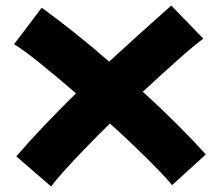

<svg xmlns="http://www.w3.org/2000/svg" viewBox="-20 -590 796 695"><path d="M165 85 39 -24Q87 -80 142 -137.5Q197 -195 255 -252Q185 -313 124.5 -361.5Q64 -410 31 -430L131 -562Q185 -523 248 -473Q311 -423 375 -367Q434 -421 491 -472.5Q548 -524 600 -570L716 -450Q684 -427 625 -374.5Q566 -322 497 -258Q563 -198 621.5 -139.5Q680 -81 725 -31L603 80Q585 58 551 23Q517 -12 472.5 -55Q428 -98 378 -143Q330 -96 287.5 -52Q245 -8 213 27.5Q181 63 165 85Z"/></svg>

Font: KN Bobohei
Style: Bold
Weight: 700
Designer: Kingnam Type Foundry
Version: Version 1.710;March 18, 2023